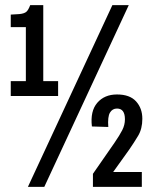

<svg xmlns="http://www.w3.org/2000/svg" viewBox="-20 -730 595 750"><path d="M22 -355V-413H81V-624H22V-673L56 -675Q75 -677 83 -684Q91 -691 98 -710H149V-413H207V-355ZM89 0 419 -710H483L153 0ZM343 0V-51L427 -172Q447 -201 457.5 -221.5Q468 -242 468 -264Q468 -306 437 -306Q419 -306 409.5 -290Q400 -274 403 -234L339 -236Q332 -296 360 -328.5Q388 -361 437 -361Q487 -361 511.5 -334Q536 -307 536 -266Q536 -227 519.5 -199.5Q503 -172 485 -146L422 -58H534V0Z"/></svg>

Font: Special Gothic Condensed Medium
Style: Regular
Weight: 500
Width: 3
Designer: Alistair McCready
Foundry: Monolith
Version: Version 1.000; ttfautohint (v1.8.4.7-5d5b)